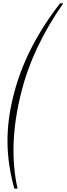

<svg xmlns="http://www.w3.org/2000/svg" viewBox="-20 -927 395 1138"><path d="M335.9 -907.2H355Q170.4 -644 104 -371.1Q27.3 -64 84 190.9H64.9Q25.4 49.3 24.4 -84.2Q23.4 -217.8 59.1 -357.9Q127.9 -639.2 335.9 -907.2Z"/></svg>

Font: Sinkin Sans 100 Thin Italic
Style: Regular
Weight: 100
Italic angle: -112°
Designer: Keith Bates
Foundry: K-Type
Version: Sinkin Sans (version 1.0)  by Keith Bates   •   © 2014   www